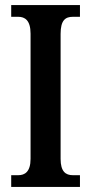

<svg xmlns="http://www.w3.org/2000/svg" viewBox="-20 -734 357 754"><path d="M24 0H294V-46H266C238 -46 218 -60 218 -110V-601C218 -655 237 -668 266 -668H294V-714H24V-668H52C77 -668 100 -655 100 -602V-110C100 -59 77 -46 52 -46H24Z"/></svg>

Font: Noto Serif Armenian ExtraCondensed SemiBold
Style: Regular
Weight: 600
Width: 2
Designer: Monotype Design Team
Foundry: Monotype Imaging Inc.
Version: Version 2.008